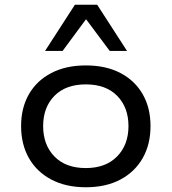

<svg xmlns="http://www.w3.org/2000/svg" viewBox="-20 -781 724 810"><path d="M342 9Q258 9 196.5 -23.5Q135 -56 102 -114Q69 -172 69 -249Q69 -326 102 -383.5Q135 -441 196.5 -473Q258 -505 342 -505Q427 -505 488 -473Q549 -441 582 -383.5Q615 -326 615 -249Q615 -172 582 -114Q549 -56 488 -23.5Q427 9 342 9ZM342 -72Q426 -72 474 -121Q522 -170 522 -249Q522 -328 474.5 -376.5Q427 -425 342 -425Q257 -425 209.5 -376.5Q162 -328 162 -249Q162 -170 209.5 -121Q257 -72 342 -72ZM170 -566 296 -761H390L516 -566H443L343 -700L244 -566Z"/></svg>

Font: Nunito Sans 7pt SemiExpanded
Style: Regular
Weight: 400
Width: 6
Designer: Vernon Adams
Foundry: Vernon Adams
Version: Version 3.101;gftools[0.9.27]